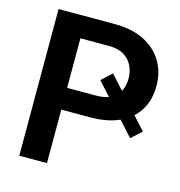

<svg xmlns="http://www.w3.org/2000/svg" viewBox="-106 -805 842 899"><g transform="rotate(15 315.0 -355.5)"><path d="M392.1 -485.8 597.7 -258.8 547.9 -213.4 342.8 -439.9ZM341.3 -259.3H158.2V-364.7H341.3Q386.2 -364.7 414.3 -379.6Q442.4 -394.5 455.6 -420.7Q468.8 -446.8 468.8 -480.5Q468.8 -513.2 455.6 -541.5Q442.4 -569.8 414.3 -587.4Q386.2 -605 341.3 -605H202.1V0H67.9V-710.9H341.3Q424.3 -710.9 482.9 -681.4Q541.5 -651.9 572.8 -599.9Q604 -547.9 604 -481.4Q604 -412.6 573 -362.8Q542 -313 483.2 -286.1Q424.3 -259.3 341.3 -259.3Z"/></g></svg>

Font: Roboto SemiBold
Style: Regular
Weight: 600
Designer: Christian Robertson
Foundry: Google
Version: Version 3.009; 2024